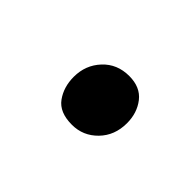

<svg xmlns="http://www.w3.org/2000/svg" viewBox="-36 -467 351 351"><g transform="rotate(45 139.5 -291.5)"><path d="M85.9 -287.6Q85.9 -317.9 105.7 -339.1Q125.5 -360.4 156.7 -360.4Q185.5 -360.4 200.2 -341.6Q214.8 -322.8 214.8 -296.4Q214.8 -264.6 194.6 -243.9Q174.3 -223.1 145.5 -223.1Q113.3 -223.1 99.6 -242.2Q85.9 -261.2 85.9 -287.6Z"/></g></svg>

Font: Gelasio
Style: Italic
Weight: 400
Italic angle: -8.5°
Designer: Eben Sorkin
Foundry: Eben Sorkin
Version: Version 1.008